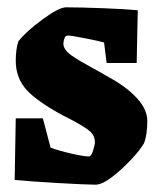

<svg xmlns="http://www.w3.org/2000/svg" viewBox="-20 -492 434 524"><path d="M20 -1 23 -169H97L118 -89Q143 -80 176 -72.5Q209 -65 223 -65Q229 -65 234 -81Q239 -97 239 -104Q239 -122 225 -134Q211 -146 177 -164Q151 -177 137 -185Q69 -224 46 -254.5Q23 -285 23 -326Q23 -357 30 -379Q51 -406 96 -439Q141 -472 160 -472Q200 -472 263.5 -469.5Q327 -467 356 -464L353 -320H271L264 -376Q255 -379 215 -387Q175 -395 165 -395Q159 -395 156 -387.5Q153 -380 153 -373Q153 -356 175.5 -340.5Q198 -325 235 -305Q243 -301 286.5 -276Q330 -251 356 -221.5Q382 -192 382 -162Q382 -124 373 -101Q362 -82 336.5 -55Q311 -28 284.5 -8Q258 12 241 12Q215 12 137.5 7.5Q60 3 20 -1Z"/></svg>

Font: Grenze ExtraBold
Style: Regular
Weight: 800
Designer: Renata Polastri
Foundry: Omnibus-Type
Version: Version 1.002; ttfautohint (v1.8)